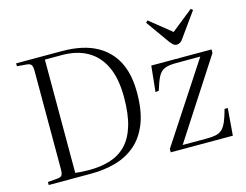

<svg xmlns="http://www.w3.org/2000/svg" viewBox="-103 -934 1414 1102"><g transform="rotate(-15 604.0 -383.0)"><path d="M59 0V-18L119 -23Q138 -25 144 -35Q150 -45 150 -72V-653Q150 -679 143.5 -689Q137 -699 117 -701L59 -706V-723H332Q393 -723 446.5 -711.5Q500 -700 544 -674.5Q588 -649 620 -609Q652 -569 669 -512.5Q686 -456 686 -382Q686 -273 657 -199.5Q628 -126 576.5 -82Q525 -38 457 -19Q389 0 313 0ZM307 -23Q376 -23 431.5 -40.5Q487 -58 526 -98Q565 -138 586 -206Q607 -274 607 -376Q607 -486 573.5 -557.5Q540 -629 477 -665Q414 -701 325 -701H224V-28Q239 -26 261 -24.5Q283 -23 307 -23ZM784 0V-20L1090 -487H947Q903 -487 878.5 -477Q854 -467 839.5 -439.5Q825 -412 809 -359L789 -357L805 -510H1163V-489L861 -23H1004Q1038 -23 1060 -28Q1082 -33 1097 -47.5Q1112 -62 1123.5 -89.5Q1135 -117 1147 -161H1166L1153 0ZM978 -588Q972 -588 966.5 -590Q961 -592 955 -597.5Q949 -603 941 -613L840 -755L851 -766L979 -663L1108 -766L1119 -756L1013 -608Q1006 -598 997 -593Q988 -588 978 -588Z"/></g></svg>

Font: Literata 60pt Light
Style: Regular
Weight: 300
Designer: Latin by Veronika Burian and Jose Scaglione. Greek by Irene Vlachou. Cyrillic by Vera Evstafieva.
Foundry: TypeTogether
Version: Version 3.103;gftools[0.9.29]